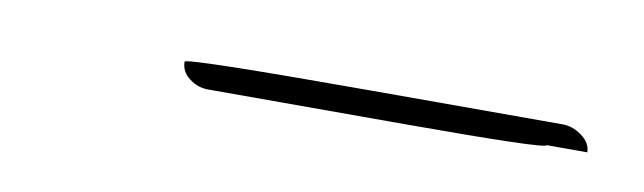

<svg xmlns="http://www.w3.org/2000/svg" viewBox="-22 -56 473 141"><g transform="rotate(10 215.0 14.0)"><path d="M392.1 4.4H248.5Q110.8 4.4 110.8 7.3Q110.8 14.6 117.2 19.5Q123.5 24.4 131.3 24.4H278.8Q383.3 24.4 383.3 21.5H413.6Q413.6 14.6 406.7 9.5Q399.9 4.4 392.1 4.4Z"/></g></svg>

Font: Amatica SC
Style: Regular
Weight: 400
Designer: Vernon Adams, Ben Nathan
Foundry: newtypography
Version: Version 2.001